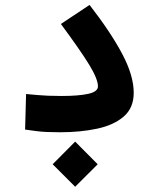

<svg xmlns="http://www.w3.org/2000/svg" viewBox="-20 -521 626 762"><path d="M218.8 3.9Q188.5 3.9 167 2.9Q145.5 2 125.5 -0.5Q105.5 -2.9 79.6 -6.8L83.5 -147.9Q108.9 -145.5 128.7 -143.8Q148.4 -142.1 170.7 -141.1Q192.9 -140.1 223.6 -140.1Q292.5 -140.1 330.6 -148.7Q368.7 -157.2 368.7 -178.2Q368.7 -207 334.7 -262.9Q300.8 -318.8 221.7 -425.8L335.4 -501.5Q419.9 -392.6 465.3 -306.6Q510.7 -220.7 510.7 -152.8Q510.7 -92.8 471.2 -58.6Q431.6 -24.4 365.5 -10.3Q299.3 3.9 218.8 3.9ZM278.3 220.2 189 130.9 278.3 41 367.7 130.9Z"/></svg>

Font: Cascadia Code PL
Style: Bold
Weight: 700
Monospace: yes
Designer: Aaron Bell
Foundry: Saja Typeworks
Version: Version 2404.023; ttfautohint (v1.8.4)